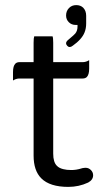

<svg xmlns="http://www.w3.org/2000/svg" viewBox="-20 -732 413 756"><path d="M114.7 -588.9Q112.3 -582.5 112.3 -563.5V-487.3H56.6Q46.4 -487.3 40.5 -481.4Q31.2 -472.2 31.2 -448.2V-415Q43.5 -422.9 56.6 -422.9H112.3V-119.1Q112.3 -60.1 142.6 -29.8Q176.3 3.9 249 3.9Q290.5 3.9 327.1 -13.2Q346.7 -23.9 346.7 -42Q346.7 -53.7 337.9 -62.5Q329.1 -71.3 317.4 -71.3Q311.5 -71.3 303.7 -69.8Q301.8 -68.8 299.3 -68.4Q279.8 -62.5 261 -62.5Q242.2 -62.5 229.5 -65.9Q212.9 -69.8 204.1 -79.1Q189.5 -93.3 189.5 -127V-422.9H305.7Q315.9 -422.9 321.8 -428.7Q331.1 -438 331.1 -461.9V-495.1Q318.8 -487.3 305.7 -487.3H189.5V-563.5Q189.5 -582.5 187 -588.9ZM250.5 -576.7Q240.2 -568.8 240.2 -562Q240.2 -556.2 244.9 -551.5Q249.5 -546.9 252.9 -546.9Q260.3 -546.9 265.1 -551.3H265.6Q302.7 -577.6 313 -604.5Q319.3 -620.1 319.3 -639.6V-669.9Q319.3 -689.5 307.6 -701.7Q296.9 -711.9 280.3 -711.9Q262.7 -711.9 251.5 -700.2Q240.2 -688.5 240.2 -670.9Q240.2 -655.3 251 -644.5Q261.7 -633.8 278.3 -633.8H285.2V-627Q285.2 -610.8 276.4 -600.1Q273.9 -597.7 268.6 -592.3Q263.2 -586.9 250.5 -576.7Z"/></svg>

Font: YuPearl-Light
Style: Light
Weight: 300
Designer: Max Yao
Foundry: Max-Everyday
Version: Version 1.011; ttfautohint (v1.8.3)